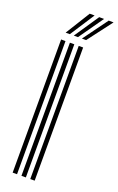

<svg xmlns="http://www.w3.org/2000/svg" viewBox="-186 -1038 667 1084"><g transform="rotate(20 147.0 -496.0)"><path d="M155 0V-800H181.5V0ZM49.2 0V-800H75.5V0ZM102 0V-800H128.5V0ZM60 -845 151.2 -992H180.5L85.2 -845ZM157.8 -845 265.2 -992H294.5L183 -845ZM109 -845 208.2 -992H237.5L134 -845Z"/></g></svg>

Font: Big Shoulders Inline Text ExtraBold
Style: Regular
Weight: 800
Designer: Patric King
Foundry: XO Type Co
Version: Version 1.000